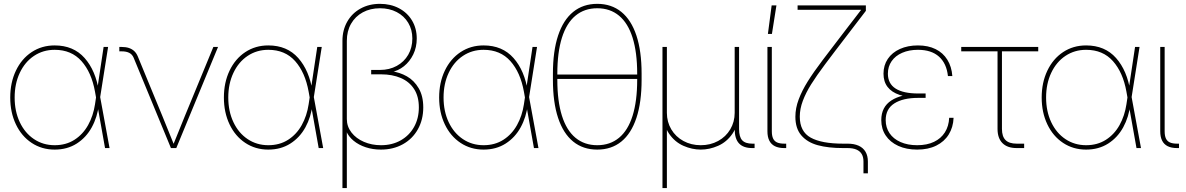

<svg xmlns="http://www.w3.org/2000/svg" viewBox="-20 -755 6046 979"><path d="M32.2 -257.8Q32.2 -334 61 -394.5Q89.8 -455.1 141.4 -489.3Q192.9 -523.4 258.8 -523.4Q354.5 -523.4 411.4 -459.2Q468.3 -395 484.4 -287.6H490.2V-263.2L538.6 0H515.6L464.4 -287.6Q446.8 -385.7 395.5 -443.4Q344.2 -501 258.8 -501Q199.7 -501 153.3 -470Q106.9 -439 80.8 -383.5Q54.7 -328.1 54.7 -257.8Q54.7 -187.5 80.8 -132.1Q106.9 -76.7 153.3 -45.7Q199.7 -14.6 258.8 -14.6Q316.4 -14.6 359.6 -42.2Q402.8 -69.8 429.2 -117.2Q455.6 -164.6 464.4 -223.1L508.3 -515.6H531.2L490.2 -256.3V-223.1H484.4Q476.6 -158.2 448 -106Q419.4 -53.7 371.1 -22.9Q322.8 7.8 258.8 7.8Q192.9 7.8 141.4 -26.4Q89.8 -60.5 61 -121.1Q32.2 -181.6 32.2 -257.8Z M661.1 -461.4Q653.8 -478 638.9 -485.6Q624 -493.2 600.1 -493.2H588.4V-515.6H600.1Q621.6 -515.6 637.5 -510.3Q653.3 -504.9 664.6 -494.4Q675.8 -483.9 682.6 -467.3L807.6 -164.1Q837.9 -89.4 868.2 -14.6H862.3Q869.1 -32.2 883.8 -67.4Q903.8 -118.7 922.9 -164.1L1067.9 -515.6H1091.8L878.9 0H851.6Z M1121.6 -257.8Q1121.6 -334 1150.4 -394.5Q1179.2 -455.1 1230.7 -489.3Q1282.2 -523.4 1348.1 -523.4Q1443.8 -523.4 1500.7 -459.2Q1557.6 -395 1573.7 -287.6H1579.6V-263.2L1627.9 0H1605L1553.7 -287.6Q1536.1 -385.7 1484.9 -443.4Q1433.6 -501 1348.1 -501Q1289.1 -501 1242.7 -470Q1196.3 -439 1170.2 -383.5Q1144 -328.1 1144 -257.8Q1144 -187.5 1170.2 -132.1Q1196.3 -76.7 1242.7 -45.7Q1289.1 -14.6 1348.1 -14.6Q1405.8 -14.6 1449 -42.2Q1492.2 -69.8 1518.6 -117.2Q1544.9 -164.6 1553.7 -223.1L1597.7 -515.6H1620.6L1579.6 -256.3V-223.1H1573.7Q1565.9 -158.2 1537.4 -106Q1508.8 -53.7 1460.4 -22.9Q1412.1 7.8 1348.1 7.8Q1282.2 7.8 1230.7 -26.4Q1179.2 -60.5 1150.4 -121.1Q1121.6 -181.6 1121.6 -257.8Z M1726.1 -546.9Q1726.1 -601.6 1750.5 -644.5Q1774.9 -687.5 1818.4 -711.4Q1861.8 -735.4 1917.5 -735.4Q1971.7 -735.4 2014.4 -712.9Q2057.1 -690.4 2081.1 -650.1Q2105 -609.9 2105 -558.6Q2105 -514.2 2087.2 -477.5Q2069.3 -440.9 2039.6 -417.2Q2009.8 -393.6 1974.1 -386.7V-392.1Q2017.6 -386.7 2054.7 -365.7Q2091.8 -344.7 2115 -304.9Q2138.2 -265.1 2138.2 -207.5Q2138.2 -145 2110.8 -95.9Q2083.5 -46.9 2034.2 -19.5Q1984.9 7.8 1922.4 7.8Q1880.9 7.8 1844.7 -4.2Q1808.6 -16.1 1782.7 -37.6Q1756.8 -59.1 1745.6 -86.4L1748.5 -90.8V204.1H1726.1ZM2115.7 -207.5Q2115.7 -263.2 2091.6 -300.8Q2067.4 -338.4 2023.9 -357.2Q1980.5 -376 1922.9 -376H1872.6V-398.4H1917.5Q1965.3 -398.4 2002.9 -418.9Q2040.5 -439.5 2061.5 -475.8Q2082.5 -512.2 2082.5 -558.6Q2082.5 -603.5 2061.5 -638.7Q2040.5 -673.8 2002.9 -693.4Q1965.3 -712.9 1917.5 -712.9Q1868.2 -712.9 1829.8 -692.1Q1791.5 -671.4 1770 -633.8Q1748.5 -596.2 1748.5 -546.9V-147.9Q1748.5 -109.9 1772.2 -79.3Q1795.9 -48.8 1835.7 -31.7Q1875.5 -14.6 1922.9 -14.6Q1979.5 -14.6 2023.2 -39.3Q2066.9 -64 2091.3 -107.7Q2115.7 -151.4 2115.7 -207.5Z M2219.2 -257.8Q2219.2 -334 2248 -394.5Q2276.9 -455.1 2328.4 -489.3Q2379.9 -523.4 2445.8 -523.4Q2541.5 -523.4 2598.4 -459.2Q2655.3 -395 2671.4 -287.6H2677.2V-263.2L2725.6 0H2702.6L2651.4 -287.6Q2633.8 -385.7 2582.5 -443.4Q2531.2 -501 2445.8 -501Q2386.7 -501 2340.3 -470Q2293.9 -439 2267.8 -383.5Q2241.7 -328.1 2241.7 -257.8Q2241.7 -187.5 2267.8 -132.1Q2293.9 -76.7 2340.3 -45.7Q2386.7 -14.6 2445.8 -14.6Q2503.4 -14.6 2546.6 -42.2Q2589.8 -69.8 2616.2 -117.2Q2642.6 -164.6 2651.4 -223.1L2695.3 -515.6H2718.3L2677.2 -256.3V-223.1H2671.4Q2663.6 -158.2 2635 -106Q2606.4 -53.7 2558.1 -22.9Q2509.8 7.8 2445.8 7.8Q2379.9 7.8 2328.4 -26.4Q2276.9 -60.5 2248 -121.1Q2219.2 -181.6 2219.2 -257.8Z M2799.3 -348.1V-379.4Q2799.3 -494.1 2825.7 -573.7Q2852.1 -653.3 2902.6 -694.3Q2953.1 -735.4 3025.4 -735.4Q3097.7 -735.4 3148.2 -694.3Q3198.7 -653.3 3225.1 -573.7Q3251.5 -494.1 3251.5 -379.4V-348.1Q3251.5 -233.4 3225.1 -153.8Q3198.7 -74.2 3148.2 -33.2Q3097.7 7.8 3025.4 7.8Q2953.1 7.8 2902.6 -33.2Q2852.1 -74.2 2825.7 -153.8Q2799.3 -233.4 2799.3 -348.1ZM3229 -348.1V-379.4Q3229 -487.8 3205.6 -562.5Q3182.1 -637.2 3136.5 -675Q3090.8 -712.9 3025.4 -712.9Q2960 -712.9 2914.3 -675Q2868.7 -637.2 2845.2 -562.5Q2821.8 -487.8 2821.8 -379.4V-348.1Q2821.8 -239.7 2845.2 -165Q2868.7 -90.3 2914.3 -52.5Q2960 -14.6 3025.4 -14.6Q3090.8 -14.6 3136.5 -52.5Q3182.1 -90.3 3205.6 -165Q3229 -239.7 3229 -348.1ZM2810.1 -375H3240.7V-352.5H2810.1Z M3357.9 -515.6H3380.4V-179.7Q3380.4 -133.3 3402.8 -95.5Q3425.3 -57.6 3464.8 -36.1Q3504.4 -14.6 3553.2 -14.6Q3602.1 -14.6 3641.6 -36.1Q3681.2 -57.6 3703.6 -95.5Q3726.1 -133.3 3726.1 -179.7V-515.6H3748.5V-96.7Q3748.5 -57.1 3764.4 -39.8Q3780.3 -22.5 3815.9 -22.5H3827.6V0H3815.9Q3770.5 0 3748.3 -23.7Q3726.1 -47.4 3726.1 -96.7V-179.7H3743.7Q3743.7 -115.2 3714.6 -73Q3685.5 -30.8 3641.6 -11.5Q3597.7 7.8 3553.2 7.8Q3508.8 7.8 3464.8 -11.5Q3420.9 -30.8 3391.8 -73Q3362.8 -115.2 3362.8 -179.7H3380.4V204.1H3357.9Z M3979 0Q3950.2 0 3931.2 -9.5Q3912.1 -19 3902.6 -38.1Q3893.1 -57.1 3893.1 -85.9V-515.6H3915.5V-85.9Q3915.5 -63 3921.9 -49.1Q3928.2 -35.2 3942.1 -28.8Q3956.1 -22.5 3979 -22.5H3988.8V0ZM3914.6 -727.5H3939L3916 -582H3895.5Z M4382.8 68.4Q4382.8 45.9 4374 30.8Q4365.2 15.6 4347.2 7.8Q4329.1 0 4301.8 0H4278.8Q4203.1 0 4149.7 -14.6Q4096.2 -29.3 4065.9 -64.7Q4035.6 -100.1 4035.6 -159.7Q4035.6 -203.6 4052.5 -248.3Q4069.3 -293 4098.6 -339.8Q4127.9 -386.7 4174.8 -448.7Q4197.8 -478.5 4220.2 -508.3L4295.9 -607.4Q4323.7 -643.6 4337.2 -660.9Q4350.6 -678.2 4377.4 -713.4L4381.3 -705.1Q4335 -705.1 4312.5 -705.1Q4290 -705.1 4245.1 -705.1H4046.9V-727.5H4395V-699.7L4237.3 -493.7Q4212.4 -460.9 4187.5 -427.7Q4143.6 -369.1 4116.2 -325.4Q4088.9 -281.7 4073.5 -240.7Q4058.1 -199.7 4058.1 -160.2Q4058.1 -84 4113.8 -53.2Q4169.4 -22.5 4278.8 -22.5H4301.8Q4335 -22.5 4358.2 -12Q4381.3 -1.5 4393.3 19Q4405.3 39.6 4405.3 68.4V128.9H4382.8Z M4473.6 -142.6Q4473.6 -209.5 4525.1 -242.9Q4576.7 -276.4 4669.9 -276.4H4699.7V-255.9H4662.1Q4584.5 -255.9 4540.3 -227.8Q4496.1 -199.7 4496.1 -142.6Q4496.1 -105 4515.6 -75.9Q4535.2 -46.9 4571.5 -30.8Q4607.9 -14.6 4656.7 -14.6Q4706.5 -14.6 4742.4 -31.7Q4778.3 -48.8 4798.1 -80.3Q4817.9 -111.8 4819.8 -154.3H4842.3Q4840.3 -106 4817.6 -69.3Q4794.9 -32.7 4753.9 -12.5Q4712.9 7.8 4656.7 7.8Q4601.6 7.8 4560.1 -11.2Q4518.6 -30.3 4496.1 -64.2Q4473.6 -98.1 4473.6 -142.6ZM4666 -257.8Q4606.9 -257.8 4566.7 -271.2Q4526.4 -284.7 4505.6 -311.8Q4484.9 -338.9 4484.9 -379.4Q4484.9 -421.9 4506.8 -454.6Q4528.8 -487.3 4568.8 -505.4Q4608.9 -523.4 4660.6 -523.4Q4712.4 -523.4 4750.5 -504.6Q4788.6 -485.8 4810.5 -450.4Q4832.5 -415 4835.9 -367.2H4813.5Q4806.6 -431.6 4767.8 -466.3Q4729 -501 4660.6 -501Q4615.2 -501 4580.3 -485.8Q4545.4 -470.7 4526.4 -443.1Q4507.3 -415.5 4507.3 -379.4Q4507.3 -328.6 4546.6 -303.5Q4585.9 -278.3 4662.1 -278.3H4699.7V-257.8Z M5164.1 0Q5116.7 0 5091.6 -25.1Q5066.4 -50.3 5066.4 -97.7V-493.2H4881.3V-515.6H5273.9V-493.2H5088.9V-97.7Q5088.9 -59.1 5107.2 -40.8Q5125.5 -22.5 5164.1 -22.5H5202.1V0Z M5291.5 -257.8Q5291.5 -334 5320.3 -394.5Q5349.1 -455.1 5400.6 -489.3Q5452.1 -523.4 5518.1 -523.4Q5613.8 -523.4 5670.7 -459.2Q5727.5 -395 5743.7 -287.6H5749.5V-263.2L5797.9 0H5774.9L5723.6 -287.6Q5706.1 -385.7 5654.8 -443.4Q5603.5 -501 5518.1 -501Q5459 -501 5412.6 -470Q5366.2 -439 5340.1 -383.5Q5314 -328.1 5314 -257.8Q5314 -187.5 5340.1 -132.1Q5366.2 -76.7 5412.6 -45.7Q5459 -14.6 5518.1 -14.6Q5575.7 -14.6 5618.9 -42.2Q5662.1 -69.8 5688.5 -117.2Q5714.8 -164.6 5723.6 -223.1L5767.6 -515.6H5790.5L5749.5 -256.3V-223.1H5743.7Q5735.8 -158.2 5707.3 -106Q5678.7 -53.7 5630.4 -22.9Q5582 7.8 5518.1 7.8Q5452.1 7.8 5400.6 -26.4Q5349.1 -60.5 5320.3 -121.1Q5291.5 -181.6 5291.5 -257.8Z M5981.9 0Q5953.1 0 5934.1 -9.5Q5915 -19 5905.5 -38.1Q5896 -57.1 5896 -85.9V-515.6H5918.5V-85.9Q5918.5 -63 5924.8 -49.1Q5931.2 -35.2 5945.1 -28.8Q5959 -22.5 5981.9 -22.5H5991.7V0Z"/></svg>

Font: Intratopia Thin
Style: Regular
Weight: 100
Designer: Rasmus Andersson
Foundry: rsms
Version: Version 3.000;Glyphs 3.2.3 (3260)